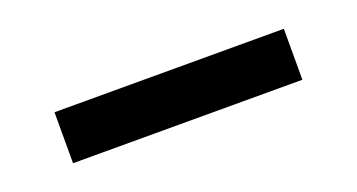

<svg xmlns="http://www.w3.org/2000/svg" viewBox="-24 -127 659 354"><g transform="rotate(-20 305.0 50.0)"><path d="M80 0H530V100H80Z"/></g></svg>

Font: SB Skate blade
Style: Regular
Weight: 400
Designer: Valerio Brotto (Silverblur_type)
Version: Version 1.003